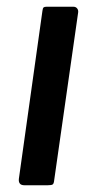

<svg xmlns="http://www.w3.org/2000/svg" viewBox="-20 -550 287 570"><path d="M141 -16Q140 -5 136.5 -2.5Q133 0 121 0H53Q43 0 39 -5Q35 -10 36 -19L106 -518Q107 -526 109.5 -528Q112 -530 118 -530H198Q205 -530 209 -525Q213 -520 212 -513Z"/></svg>

Font: Libre Franklin Thin Medium
Style: Italic
Weight: 500
Italic angle: -8°
Version: Version 3.000